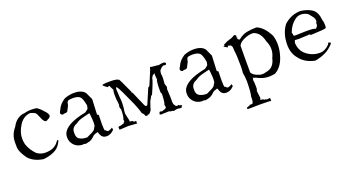

<svg xmlns="http://www.w3.org/2000/svg" viewBox="-53 -1154 3716 2035"><g transform="rotate(-20 1805.0 -136.5)"><path d="M265 15Q328 10 384.5 -15Q441 -40 469 -96Q479 -113 479 -120Q479 -125 475 -125Q465 -125 448 -99Q402 -43 308 -43Q256 -43 214 -73Q157 -129 133 -201Q125 -236 125 -268Q125 -338 171.5 -412Q218 -486 298 -493Q337 -482 350.5 -471Q364 -460 380.5 -416Q397 -372 414 -360Q421 -355 428 -355Q439 -355 451 -366Q476 -373 483 -398Q480 -425 446 -458Q413 -498 379 -518Q348 -523 319 -523Q278 -523 241 -513Q149 -506 98 -409Q40 -342 40 -253Q40 -248 41 -198.5Q42 -149 102 -65Q159 -1 265 15Z M978 16Q1022 16 1059 -22Q1063 -26 1063 -32Q1063 -37 1060 -44.5Q1057 -52 1055 -52Q1053 -52 1053 -47Q1024 -31 1011 -31Q998 -31 987 -49L980 -47Q972 -57 972 -122Q972 -160 974 -226L958 -235Q965 -373 966 -407Q955 -427 939 -465Q922 -520 841 -533Q824 -535 808 -535Q752 -535 697 -514Q634 -475 611 -419Q595 -396 595 -382Q595 -375 600 -370Q610 -359 619 -359Q625 -359 631 -364H642Q667 -364 674 -376Q677 -385 703 -433Q708 -474 723.5 -480.5Q739 -487 773 -487H783Q836 -485 857 -463.5Q878 -442 892 -363Q888 -342 886 -332Q884 -322 849 -299Q611 -252 581 -149Q577 -131 577 -114Q577 -67 610.5 -29Q644 9 704 13Q716 10 722 10Q729 10 729 13V14L737 15Q751 15 783 6Q815 -3 850 -40Q871 -52 890 -56Q893 -59 896 -59Q904 -59 911 -30Q929 16 978 16ZM780 -44H769Q719 -44 684 -70Q664 -90 664 -129L665 -151Q669 -200 730 -223Q757 -246 818 -260.5Q879 -275 885 -277Q890 -277 895 -199L896 -172Q896 -118 881 -116Q880 -93 837.5 -72Q795 -51 780 -44Z M1737 7Q1765 -1 1784 -1Q1798 -1 1807 4Q1817 0 1823 0Q1829 0 1829 5V6Q1832 2 1832 -3Q1832 -9 1828 -16V-17H1829Q1830 -17 1838 -11V-13Q1838 -26 1826 -26H1824Q1811 -26 1800 -38Q1797 -33 1791 -31Q1767 -34 1766 -51Q1754 -51 1752 -99L1753 -118Q1753 -154 1748 -233Q1754 -254 1754.5 -257.5Q1755 -261 1742 -297Q1747 -344 1747 -372Q1747 -397 1743 -406Q1746 -454 1760 -456Q1770 -474 1795 -482Q1792 -483 1792 -484H1795Q1808 -481 1816 -481Q1822 -481 1826.5 -484Q1831 -487 1831 -501L1823 -495Q1828 -498 1828 -501Q1828 -505 1821 -508.5Q1814 -512 1802 -512Q1785 -512 1755 -505H1745L1746 -506Q1658 -513 1658 -518Q1658 -503 1583 -330Q1566 -322 1562 -309Q1507 -181 1497 -156Q1490 -140 1484 -140Q1480 -140 1476 -147H1487Q1482 -143 1478 -143Q1471 -143 1463 -158.5Q1455 -174 1391 -324Q1381 -327 1381 -331Q1381 -333 1384 -336Q1309 -501 1306 -501V-500Q1287 -519 1210 -519Q1119 -519 1119 -509Q1119 -505 1128 -496.5Q1137 -488 1163 -469Q1169 -471 1169 -474V-475Q1192 -475 1192 -469Q1192 -467 1190 -464Q1198 -450 1212 -421Q1204 -414 1204 -367L1206 -315Q1212 -280 1213 -250Q1208 -241 1208 -231Q1208 -217 1217 -200Q1217 -117 1202 -89Q1205 -81 1205 -74Q1205 -60 1191 -57L1192 -51Q1192 -47 1188 -47Q1184 -47 1177 -50Q1176 -41 1159 -41H1156L1157 -44L1153 -39Q1141 -39 1137 -38.5Q1133 -38 1127 -31Q1124 -29 1124 -26Q1124 -22 1128 -16Q1124 -13 1124 -11Q1124 -7 1131 -4Q1131 -3 1140 -3Q1160 -3 1229 -8Q1311 -1 1326 -1H1329Q1324 -2 1324 -9Q1324 -11 1324.5 -16.5Q1325 -22 1327 -25L1319 -31L1311 -30Q1294 -30 1290 -41H1291L1293 -42Q1277 -46 1266 -46L1258 -45Q1259 -48 1259 -54Q1259 -64 1254.5 -80Q1250 -96 1242 -138V-164Q1251 -215 1251 -262Q1251 -293 1247 -322Q1242 -391 1242 -417Q1242 -437 1248 -437Q1252 -437 1258 -431Q1277 -409 1367 -207Q1402 -122 1409 -88Q1433 -67 1435 -48Q1439 -43 1449 -43L1459 -44Q1464 -48 1465 -53Q1478 -48 1478 -46H1474Q1494 -63 1508 -84Q1511 -102 1537 -175Q1551 -197 1570 -235L1573 -223Q1637 -365 1641 -402Q1655 -418 1655 -424V-425Q1674 -433 1680 -439Q1679 -430 1679 -418Q1679 -398 1683 -370Q1671 -348 1671 -263V-227Q1680 -213 1680 -199L1679 -189Q1676 -108 1665 -90Q1670 -67 1670 -59Q1670 -54 1669 -54L1667 -55Q1663 -43 1624 -35Q1625 -32 1628 -32L1630 -33H1612Q1603 -37 1598 -37Q1595 -37 1591.5 -35.5Q1588 -34 1584 -13L1591 -9V-10Q1591 -12 1585 -22L1583 -12Q1583 -6 1588 -6L1591 -7Q1596 -3 1603 -3Q1608 -3 1614 -5H1626Q1647 -5 1685 -7Q1696 -4 1711 2V1Q1711 -1 1713 -1Q1718 -1 1737 7Z M2328 16Q2372 16 2409 -22Q2413 -26 2413 -32Q2413 -37 2410 -44.5Q2407 -52 2405 -52Q2403 -52 2403 -47Q2374 -31 2361 -31Q2348 -31 2337 -49L2330 -47Q2322 -57 2322 -122Q2322 -160 2324 -226L2308 -235Q2315 -373 2316 -407Q2305 -427 2289 -465Q2272 -520 2191 -533Q2174 -535 2158 -535Q2102 -535 2047 -514Q1984 -475 1961 -419Q1945 -396 1945 -382Q1945 -375 1950 -370Q1960 -359 1969 -359Q1975 -359 1981 -364H1992Q2017 -364 2024 -376Q2027 -385 2053 -433Q2058 -474 2073.5 -480.5Q2089 -487 2123 -487H2133Q2186 -485 2207 -463.5Q2228 -442 2242 -363Q2238 -342 2236 -332Q2234 -322 2199 -299Q1961 -252 1931 -149Q1927 -131 1927 -114Q1927 -67 1960.5 -29Q1994 9 2054 13Q2066 10 2072 10Q2079 10 2079 13V14L2087 15Q2101 15 2133 6Q2165 -3 2200 -40Q2221 -52 2240 -56Q2243 -59 2246 -59Q2254 -59 2261 -30Q2279 16 2328 16ZM2130 -44H2119Q2069 -44 2034 -70Q2014 -90 2014 -129L2015 -151Q2019 -200 2080 -223Q2107 -246 2168 -260.5Q2229 -275 2235 -277Q2240 -277 2245 -199L2246 -172Q2246 -118 2231 -116Q2230 -93 2187.5 -72Q2145 -51 2130 -44Z M2741 262Q2743 262 2743 239Q2743 226 2739 226L2735 227Q2732 228 2698 230L2699 226Q2699 223 2694 223Q2689 223 2682 225Q2669 212 2648 212L2643 213Q2639 213 2639 209Q2639 204 2645 193Q2642 160 2635 109Q2643 91 2643 84V61Q2643 3 2638 -10Q2642 -40 2645 -40H2646V-39Q2646 -32 2672 -28Q2742 11 2807 11Q2841 11 2879 3Q2967 -45 2999 -174Q3013 -228 3013 -278Q3013 -331 2998 -381Q2940 -496 2861 -526Q2797 -525 2750.5 -515.5Q2704 -506 2663 -474Q2655 -466 2649 -466Q2635 -466 2624 -500L2639 -488Q2628 -502 2628 -509Q2628 -514 2632 -515Q2627 -525 2612 -530Q2581 -511 2546 -499H2547Q2550 -499 2550 -500Q2550 -502 2546 -506Q2541 -496 2533 -496L2529 -497Q2482 -473 2478 -473V-453Q2476 -462 2473 -462Q2471 -462 2467 -456Q2465 -455 2465 -453Q2465 -451 2472 -448Q2479 -445 2504 -430Q2509 -437 2509 -442L2508 -446Q2545 -442 2547 -430Q2557 -423 2557 -385V-371Q2566 -329 2566 -196Q2565 -134 2561 -121Q2570 -84 2572 -24Q2570 107 2558 144V159Q2558 206 2547 216V217Q2547 222 2526 222H2518L2514 221Q2511 221 2511 224V227Q2474 239 2474 241Q2477 237 2478 237V238L2475 250Q2475 255 2478 256Q2481 257 2506 257Q2540 257 2615 255Q2739 255 2741 261ZM2753 -38Q2726 -38 2689 -54.5Q2652 -71 2636 -99V-143Q2636 -181 2636 -284.5Q2636 -388 2637 -401Q2654 -439 2712 -462Q2760 -481 2796 -481L2812 -480Q2887 -454 2910 -350Q2932 -304 2932 -258Q2932 -210 2908 -162Q2885 -57 2796 -46Q2774 -38 2753 -38Z M3328 19Q3390 9 3443.5 -16Q3497 -41 3545 -94V-98Q3545 -101 3546 -103V-104Q3546 -106 3539 -108Q3532 -110 3527 -114H3526Q3520 -114 3512 -94Q3461 -42 3404 -42Q3321 -42 3255.5 -93.5Q3190 -145 3189 -238L3190 -239Q3191 -239 3191 -238L3189 -229Q3195 -252 3198 -260Q3214 -258 3237 -257Q3265 -257 3354 -262Q3357 -264 3361 -264Q3369 -264 3377 -253Q3542 -259 3547 -268Q3554 -270 3554 -294Q3554 -302 3552 -327.5Q3550 -353 3545 -358Q3537 -451 3487.5 -485.5Q3438 -520 3358 -530Q3251 -528 3170 -453Q3105 -368 3105 -241Q3105 -144 3157 -83Q3214 -4 3328 19ZM3446 -296Q3437 -308 3357 -308H3332Q3267 -305 3234 -305Q3215 -305 3207 -306Q3199 -313 3199 -317Q3199 -319 3200 -320Q3201 -321 3201 -323Q3201 -329 3194 -344Q3222 -425 3283 -470Q3314 -493 3350 -493Q3385 -493 3424 -472Q3448 -446 3471 -414Q3482 -393 3482 -377Q3482 -362 3472 -352L3474 -340Q3474 -315 3446 -296Z"/></g></svg>

Font: Xiaobo Songti 小帛宋体
Style: Regular
Weight: 400
Version: Version 1.501;March 17, 2024;FontCreator 14.0.0.2814 64-bit